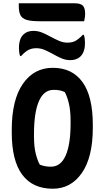

<svg xmlns="http://www.w3.org/2000/svg" viewBox="-20 -1135 640 1175"><path d="M303 -720Q422 -720 485 -632.5Q548 -545 548 -371V-353Q548 -173 481 -76.5Q414 20 303 20Q180 20 116 -66Q52 -152 52 -323V-341Q52 -524 120 -622Q188 -720 303 -720ZM188 -301Q188 -237 199 -193.5Q210 -150 224 -127Q243 -120 258 -117.5Q273 -115 292 -115Q352 -115 382 -183.5Q412 -252 412 -379V-393Q412 -460 401 -504Q390 -548 376 -572Q357 -580 343 -582.5Q329 -585 308 -585Q248 -585 218 -515.5Q188 -446 188 -315ZM393 -874Q422 -874 442 -885Q462 -896 487 -922H493Q497 -912 498.5 -898.5Q500 -885 500 -874Q500 -849 496.5 -835.5Q493 -822 489 -813Q467 -767 409 -767Q382 -767 356.5 -778Q331 -789 305.5 -803.5Q280 -818 254.5 -829Q229 -840 203 -840Q174 -840 153.5 -829Q133 -818 109 -792H103Q99 -803 97.5 -816.5Q96 -830 96 -840Q96 -862 99 -875.5Q102 -889 106 -899Q116 -921 135.5 -933.5Q155 -946 186 -946Q213 -946 239 -935Q265 -924 290.5 -910Q316 -896 341.5 -885Q367 -874 393 -874ZM95 -1115H435Q473 -1115 487 -1100.5Q501 -1086 501 -1051Q501 -1039 499 -1026.5Q497 -1014 495 -1005H223Q170 -1005 142.5 -1013.5Q115 -1022 105 -1042.5Q95 -1063 95 -1097Z"/></svg>

Font: Recursive Mn Csl St
Style: Bold
Weight: 700
Monospace: yes
Version: Version 1.079;hotconv 1.0.112;makeotfexe 2.5.65598; ttfautoh